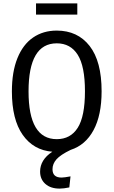

<svg xmlns="http://www.w3.org/2000/svg" viewBox="-20 -881 668 1130"><path d="M435 -795H192V-861H435ZM289 115Q289 164 342 164Q358 164 395 157L388 222Q355 229 331 229Q278 229 247 201.5Q216 174 216 129Q216 59 288 12Q177 3 113.5 -87.5Q50 -178 50 -343Q50 -458 82.5 -538.5Q115 -619 174.5 -660Q234 -701 314 -701Q437 -701 507.5 -610.5Q578 -520 578 -344Q578 -203 530.5 -115Q483 -27 396 1Q336 30 312.5 56.5Q289 83 289 115ZM314 -62Q395 -62 437.5 -129Q480 -196 480 -344Q480 -491 437.5 -558.5Q395 -626 314 -626Q148 -626 148 -343Q148 -62 314 -62Z"/></svg>

Font: Fira Sans Condensed
Style: Regular
Weight: 400
Width: 3
Designer: bBox Type GmbH & Carrois Corporate GbR & Edenspiekermann AG
Foundry: bBox Type GmbH & Carrois Corporate GbR & Edenspiekermann AG
Version: Version 4.301